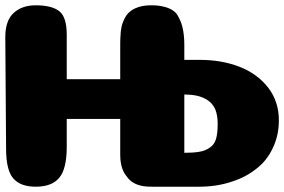

<svg xmlns="http://www.w3.org/2000/svg" viewBox="-115 -704 1073 725"><path d="M581 -347Q609 -347 631 -342Q652 -337 670 -325Q688 -313 698 -291Q707 -268 707 -236Q707 -199 700 -177Q693 -156 675 -145Q658 -134 638 -131Q617 -127 581 -127ZM339 -119Q339 -58 372 -29Q405 1 459 1H637Q702 1 757 -17Q812 -34 852 -66Q893 -97 915 -145Q938 -192 938 -250Q938 -321 897 -374Q856 -426 789 -452Q722 -478 638 -478H581V-534Q581 -615 551 -650Q521 -684 459 -684Q397 -684 368 -653Q339 -621 339 -541ZM581 -347Q609 -347 631 -342Q652 -337 670 -325Q688 -313 698 -291Q707 -268 707 -236Q707 -199 700 -177Q693 -156 675 -145Q658 -134 638 -131Q617 -127 581 -127ZM339 -119Q339 -58 372 -29Q405 1 459 1H637Q702 1 757 -17Q812 -34 852 -66Q893 -97 915 -145Q938 -192 938 -250Q938 -321 897 -374Q856 -426 789 -452Q722 -478 638 -478H581V-534Q581 -615 551 -650Q521 -684 459 -684Q397 -684 368 -653Q339 -621 339 -541ZM581 -347Q609 -347 631 -342Q652 -337 670 -325Q688 -313 698 -291Q707 -268 707 -236Q707 -199 700 -177Q693 -156 675 -145Q658 -134 638 -131Q617 -127 581 -127ZM339 -119Q339 -58 372 -29Q405 1 459 1H637Q702 1 757 -17Q812 -34 852 -66Q893 -97 915 -145Q938 -192 938 -250Q938 -321 897 -374Q856 -426 789 -452Q722 -478 638 -478H581V-534Q581 -615 551 -650Q521 -684 459 -684Q397 -684 368 -653Q339 -621 339 -541ZM581 -347Q609 -347 631 -342Q652 -337 670 -325Q688 -313 698 -291Q707 -268 707 -236Q707 -199 700 -177Q693 -156 675 -145Q658 -134 638 -131Q617 -127 581 -127ZM339 -119Q339 -58 372 -29Q405 1 459 1H637Q702 1 757 -17Q812 -34 852 -66Q893 -97 915 -145Q938 -192 938 -250Q938 -321 897 -374Q856 -426 789 -452Q722 -478 638 -478H581V-534Q581 -615 551 -650Q521 -684 459 -684Q397 -684 368 -653Q339 -621 339 -541ZM581 -347Q609 -347 631 -342Q652 -337 670 -325Q688 -313 698 -291Q707 -268 707 -236Q707 -199 700 -177Q693 -156 675 -145Q658 -134 638 -131Q617 -127 581 -127ZM339 -119Q339 -58 372 -29Q405 1 459 1H637Q702 1 757 -17Q812 -34 852 -66Q893 -97 915 -145Q938 -192 938 -250Q938 -321 897 -374Q856 -426 789 -452Q722 -478 638 -478H581V-534Q581 -615 551 -650Q521 -684 459 -684Q397 -684 368 -653Q339 -621 339 -541ZM571 -149Q571 -68 542 -33.5Q513 1 454 1Q396 1 369 -30.5Q342 -62 342 -142L341 -255H137V-149Q137 -67 109 -33Q81 1 20 1Q-38 1 -65 -30.5Q-92 -62 -92 -142L-95 -564Q-95 -626 -63.5 -655Q-32 -684 20 -684Q80 -684 108.5 -662Q137 -640 137 -573V-405H340V-564Q340 -606 355.5 -633.5Q371 -661 395.5 -672.5Q420 -684 454 -684Q512 -684 541.5 -662Q571 -640 571 -573Z"/></svg>

Font: Coiny 2.0
Style: Regular
Weight: 400
Version: Version 1.001 July 11, 2018